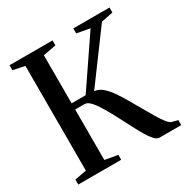

<svg xmlns="http://www.w3.org/2000/svg" viewBox="-168 -890 1012 1036"><g transform="rotate(-30 338.0 -371.5)"><path d="M27 0V-31L100 -44.5V-697L27.5 -712V-743H295.5V-712L215 -697V-397.5H302.5L506 -697L425 -712V-743H650.5V-712L577 -697L353 -393.5Q379 -391 401.5 -372.5Q424 -354 445.8 -323Q467.5 -292 491 -251Q512.5 -215 532.8 -179Q553 -143 571 -113Q589 -83 604.2 -63.8Q619.5 -44.5 631 -41L668.5 -31V0H532Q518 0 502.2 -17Q486.5 -34 469.5 -62.5Q452.5 -91 434.2 -126.8Q416 -162.5 396 -200Q376 -238.5 354.8 -275.2Q333.5 -312 313 -335.5Q292.5 -359 274 -359H215V-44.5L294.5 -30.5V0Z"/></g></svg>

Font: Merriweather 96pt Medium
Style: Regular
Weight: 500
Version: Version 2.100